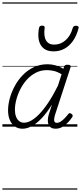

<svg xmlns="http://www.w3.org/2000/svg" viewBox="-20 -1053 674 1596"><path d="M168 17Q131 17 104 -1.5Q77 -20 62 -54.5Q47 -89 47 -136Q47 -182 61 -234Q75 -286 102 -336.5Q129 -387 169 -428.5Q209 -470 261 -494.5Q313 -519 376 -519Q408 -519 442.5 -509.5Q477 -500 507 -481L512 -497Q516 -508 522.5 -511.5Q529 -515 542 -515Q560 -515 565 -508Q570 -501 565 -489L438 -100Q431 -77 430 -62Q429 -47 434.5 -39.5Q440 -32 452 -32Q469 -32 485.5 -43Q502 -54 518 -70.5Q534 -87 546 -103Q552 -111 558 -112.5Q564 -114 573 -107Q583 -101 584 -94Q585 -87 581 -80Q569 -62 548.5 -39Q528 -16 501 0.5Q474 17 442 17Q419 17 404.5 8Q390 -1 383.5 -17Q377 -33 377.5 -54Q378 -75 385 -100Q392 -120 398.5 -141.5Q405 -163 412 -184Q368 -113 325 -68.5Q282 -24 242.5 -3.5Q203 17 168 17ZM104 -141Q104 -109 113 -84.5Q122 -60 139 -46.5Q156 -33 181 -33Q219 -33 265 -67.5Q311 -102 361 -170.5Q411 -239 462 -342L492 -436Q456 -457 426.5 -463.5Q397 -470 369 -470Q319 -470 277 -448Q235 -426 203 -390.5Q171 -355 149 -311.5Q127 -268 115.5 -223.5Q104 -179 104 -141ZM425 -626Q352 -626 320 -676.5Q288 -727 304 -820Q306 -830 312.5 -835Q319 -840 330 -840Q343 -840 348 -834.5Q353 -829 351 -820Q342 -753 362.5 -717.5Q383 -682 430 -682Q484 -682 525.5 -719Q567 -756 584 -819Q588 -830 594 -834.5Q600 -839 612 -839Q624 -839 630 -833.5Q636 -828 633 -818Q616 -754 585.5 -711.5Q555 -669 514.5 -647.5Q474 -626 425 -626ZM0 513H623V523H0ZM0 -20H623V0H0ZM0 -505H623V-500H0ZM0 -1033H623V-1023H0Z"/></svg>

Font: Playwrite IN Guides
Style: Regular
Weight: 400
Designer: Veronika Burian, José Scaglione
Foundry: TypeTogether
Version: Version 1.003